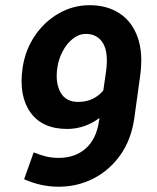

<svg xmlns="http://www.w3.org/2000/svg" viewBox="-20 -705 602 735"><path d="M323.2 -685.1Q390.1 -685.1 438 -653.6Q485.8 -622.1 507.3 -561.3Q528.8 -500.5 516.1 -411.6L494.1 -252.4Q482.4 -170.4 440.9 -111.8Q399.4 -53.2 337.9 -21.7Q276.4 9.8 204.1 9.8Q136.2 9.8 72.3 -19L108.9 -121.6Q129.4 -113.3 152.8 -106.9Q176.3 -100.6 204.1 -100.6Q268.1 -100.6 308.8 -137.2Q349.6 -173.8 359.4 -243.7L360.8 -253.4Q304.2 -211.4 236.8 -211.4Q141.6 -211.4 96.4 -274.9Q51.3 -338.4 66.4 -444.3Q76.2 -512.7 112.8 -567.1Q149.4 -621.6 204.3 -653.3Q259.3 -685.1 323.2 -685.1ZM278.8 -314.9Q312 -314.9 336.2 -327.4Q360.4 -339.8 375.5 -358.9L385.7 -429.2Q396 -503.4 374.5 -539.3Q353 -575.2 309.1 -575.2Q282.2 -575.2 259 -556.9Q235.8 -538.6 220 -508.8Q204.1 -479 199.2 -444.3Q191.4 -388.7 211.4 -351.8Q231.4 -314.9 278.8 -314.9Z"/></svg>

Font: Robert Sans ExtraBold
Style: Italic
Weight: 800
Italic angle: -8°
Designer: Christian Robertson (extended by Adam Twardoch)
Foundry: Google
Version: Version 12.135;April 2, 2019;FontCreator 11.5.0.2425 64-bit;